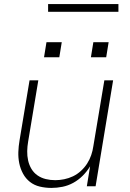

<svg xmlns="http://www.w3.org/2000/svg" viewBox="-20 -914 640 942"><path d="M232 8Q203 8 175.5 1.5Q148 -5 127 -21.5Q106 -38 93 -62Q80 -86 74.5 -113Q69 -140 70 -168.5Q71 -197 76 -226L125 -520H168L118 -219Q114 -196 113.5 -172.5Q113 -149 118 -126.5Q123 -104 134.5 -85Q146 -66 164 -53.5Q182 -41 204.5 -35.5Q227 -30 251 -30Q272 -30 294.5 -34.5Q317 -39 338 -49Q359 -59 377 -75.5Q395 -92 407.5 -111.5Q420 -131 427.5 -153Q435 -175 438 -197L492 -520H535L449 0H406L422 -98Q407 -73 386 -52Q365 -31 339.5 -17Q314 -3 286.5 2.5Q259 8 232 8ZM426 -633 438 -707H513L501 -633ZM196 -633 208 -707H283L271 -633ZM216 -856V-894H561V-856Z"/></svg>

Font: Iosevka SS04 XLt Ex
Style: Italic
Weight: 200
Width: 7
Italic angle: -9°
Monospace: yes
Designer: Belleve Invis
Foundry: Belleve Invis
Version: Version 19.0.0; ttfautohint (v1.8.4)